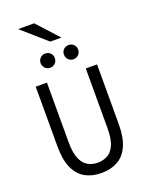

<svg xmlns="http://www.w3.org/2000/svg" viewBox="-199 -1210 1015 1319"><g transform="rotate(-20 308.0 -550.5)"><path d="M308 12Q240.5 12 190.1 -15.4Q139.8 -42.9 111.9 -103.7Q84 -164.5 84 -264.8V-700H166V-264.8Q166 -184.9 185.6 -141.2Q205.1 -97.5 237.5 -80.5Q269.9 -63.5 308 -63.5Q346 -63.5 378.4 -80.5Q410.8 -97.5 430.4 -141.2Q450 -184.9 450 -264.8V-700H532.2V-264.8Q532.2 -164.9 504.2 -104Q476.2 -43.1 425.8 -15.6Q375.4 12 308 12ZM222.8 -788.2Q201 -788.2 186 -803.4Q171 -818.5 171 -840.2Q171 -862.6 186 -877.3Q201 -892 222.8 -892Q245.2 -892 260 -877.3Q274.8 -862.6 274.8 -840.2Q274.8 -818.5 260 -803.4Q245.2 -788.2 222.8 -788.2ZM393.2 -788.2Q371.5 -788.2 356.5 -803.4Q341.5 -818.5 341.5 -840.2Q341.5 -862.6 356.5 -877.3Q371.5 -892 393.2 -892Q415.8 -892 430.5 -877.3Q445.2 -862.6 445.2 -840.2Q445.2 -818.5 430.5 -803.4Q415.8 -788.2 393.2 -788.2ZM283.8 -957 105.8 -1113H223L365 -957Z"/></g></svg>

Font: Overpass Mono Light
Style: Regular
Weight: 300
Monospace: yes
Designer: Delve Withrington, Dave Bailey
Foundry: Delve Fonts LLC
Version: Version 4.000